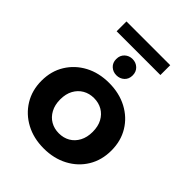

<svg xmlns="http://www.w3.org/2000/svg" viewBox="-246 -1008 1146 1146"><g transform="rotate(45 327.5 -435.0)"><path d="M327.5 7.6Q242 7.6 175.5 -28Q109 -63.6 70.7 -126.2Q32.5 -188.8 32.5 -269.3Q32.5 -350.4 70.9 -412.6Q109.3 -474.8 175.5 -510.2Q241.8 -545.5 327.5 -545.5Q413.3 -545.5 480.1 -510.2Q546.9 -474.9 584.7 -412.7Q622.6 -350.6 622.6 -269.3Q622.6 -188.6 584.8 -126.1Q547 -63.6 480 -28Q413 7.6 327.5 7.6ZM327.5 -120.1Q367 -120.1 397.9 -137.9Q428.7 -155.6 446.8 -189.5Q464.8 -223.3 464.8 -269.2Q464.8 -316 446.8 -349.2Q428.7 -382.3 397.9 -400.1Q367 -417.8 327.8 -417.8Q288.7 -417.8 257.8 -400.1Q226.9 -382.3 208.6 -349.2Q190.3 -316 190.3 -269.2Q190.3 -223.3 208.6 -189.5Q226.9 -155.6 257.8 -137.9Q288.6 -120.1 327.5 -120.1ZM325.7 -607.9Q296.8 -607.9 276.5 -626.5Q256.3 -645.2 256.3 -676.2Q256.3 -707.1 276.5 -726.2Q296.8 -745.2 325.7 -745.2Q354.7 -745.2 375 -726.2Q395.2 -707.1 395.2 -676.2Q395.2 -645.2 375 -626.5Q354.7 -607.9 325.7 -607.9ZM141.1 -794.9V-877.9H510.4V-794.9Z"/></g></svg>

Font: Montserrat Thin
Style: Regular
Weight: 100
Designer: Julieta Ulanovsky
Foundry: Julieta Ulanovsky
Version: Version 9.000